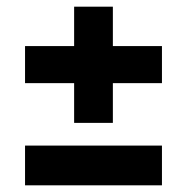

<svg xmlns="http://www.w3.org/2000/svg" viewBox="-20 -648 560 575"><path d="M202 -280V-628H318V-280ZM55 -399V-510H465V-399ZM55 -93V-212H465V-93Z"/></svg>

Font: Bricolage Grotesque 18pt
Style: Bold
Weight: 700
Designer: Mathieu Triay
Foundry: Atelier Triay
Version: Version 1.000;gftools[0.9.30]